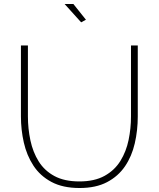

<svg xmlns="http://www.w3.org/2000/svg" viewBox="-20 -938 796 963"><path d="M379 5Q295 5 238 -25.5Q181 -56 147.5 -107.5Q114 -159 99.5 -223Q85 -287 85 -354V-710H120V-354Q120 -293 132.5 -234Q145 -175 174 -128.5Q203 -82 253 -55Q303 -28 378 -28Q454 -28 504.5 -56Q555 -84 584 -131Q613 -178 625 -236Q637 -294 637 -354V-710H671V-354Q671 -284 656 -219Q641 -154 607 -104Q573 -54 517 -24.5Q461 5 379 5ZM304 -918H348L411 -839L387 -826Z"/></svg>

Font: Raleway Thin ExtraLight
Style: Regular
Weight: 250
Version: Version 4.026